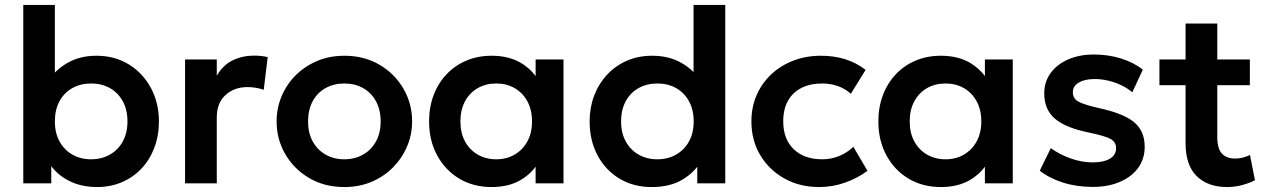

<svg xmlns="http://www.w3.org/2000/svg" viewBox="-20 -740 5121 775"><path d="M371.5 15Q322.5 15 283 0.5Q243.5 -14 214.5 -39.5Q185.5 -65 169 -98.5L187 -127V0H74V-720H201.5V-385.5L174 -414.5Q207.5 -461.5 256.2 -488.2Q305 -515 369.5 -515Q443.5 -515 500.5 -479.8Q557.5 -444.5 589.5 -384.2Q621.5 -324 621.5 -250Q621.5 -192.5 603 -143.8Q584.5 -95 551 -59.5Q517.5 -24 471.8 -4.5Q426 15 371.5 15ZM348 -97Q390 -97 423.2 -115.8Q456.5 -134.5 475.5 -168.8Q494.5 -203 494.5 -250Q494.5 -297 475.5 -331.5Q456.5 -366 423.5 -384.5Q390.5 -403 348 -403Q305.5 -403 272.2 -384.5Q239 -366 220.2 -331.5Q201.5 -297 201.5 -250Q201.5 -203 220.5 -168.8Q239.5 -134.5 272.5 -115.8Q305.5 -97 348 -97Z M727 0V-500H855V-434.5Q881 -478.5 920.2 -497Q959.5 -515.5 1005 -515.5Q1021 -515.5 1034.5 -514Q1048 -512.5 1060.5 -509.5L1044.5 -377.5Q1029 -383 1012.2 -385.8Q995.5 -388.5 979 -388.5Q925 -388.5 890 -356.2Q855 -324 855 -266V0Z M1370 15Q1290 15 1228.2 -21.2Q1166.5 -57.5 1131.5 -117.8Q1096.5 -178 1096.5 -250Q1096.5 -303 1116.5 -351Q1136.5 -399 1173.2 -435.8Q1210 -472.5 1260 -493.8Q1310 -515 1370 -515Q1449.5 -515 1511.2 -479Q1573 -443 1608.2 -382.5Q1643.5 -322 1643.5 -250Q1643.5 -197 1623.2 -149.2Q1603 -101.5 1566.5 -64.5Q1530 -27.5 1480 -6.2Q1430 15 1370 15ZM1370 -97Q1412 -97 1445.2 -115.8Q1478.5 -134.5 1497.5 -168.8Q1516.5 -203 1516.5 -250Q1516.5 -297 1497.5 -331.5Q1478.5 -366 1445.5 -384.5Q1412.5 -403 1370 -403Q1327.5 -403 1294.2 -384.5Q1261 -366 1242.2 -331.5Q1223.5 -297 1223.5 -250Q1223.5 -203 1242.5 -168.8Q1261.5 -134.5 1294.5 -115.8Q1327.5 -97 1370 -97Z M1964 15Q1890.5 15 1833.8 -19Q1777 -53 1744.5 -113Q1712 -173 1712 -250Q1712 -308 1730.5 -356.5Q1749 -405 1782.8 -440.5Q1816.5 -476 1862.8 -495.5Q1909 -515 1964 -515Q2036.5 -515 2086 -484Q2135.5 -453 2160 -403.5L2142 -376V-500H2254.5V0H2142V-124L2160 -96.5Q2135.5 -47 2086 -16Q2036.5 15 1964 15ZM1983 -97Q2024.5 -97 2057 -115.8Q2089.5 -134.5 2108.5 -168.8Q2127.5 -203 2127.5 -250Q2127.5 -297 2108.5 -331.5Q2089.5 -366 2057 -384.5Q2024.5 -403 1983 -403Q1941.5 -403 1908.8 -384.5Q1876 -366 1857.2 -331.5Q1838.5 -297 1838.5 -250Q1838.5 -203 1857.2 -168.8Q1876 -134.5 1908.8 -115.8Q1941.5 -97 1983 -97Z M2610 15Q2537 15 2480.5 -19Q2424 -53 2392 -113Q2360 -173 2360 -250Q2360 -305.5 2378.2 -353.8Q2396.5 -402 2430.2 -438.2Q2464 -474.5 2510 -494.8Q2556 -515 2612 -515Q2676.5 -515 2725 -489.2Q2773.5 -463.5 2807.5 -416.5L2779.5 -387.5V-720H2907.5V0H2794.5V-123.5L2812.5 -94.5Q2787 -47 2736.5 -16Q2686 15 2610 15ZM2633.5 -97Q2675.5 -97 2708.8 -115.8Q2742 -134.5 2761 -168.8Q2780 -203 2780 -250Q2780 -297 2761 -331.5Q2742 -366 2709 -384.5Q2676 -403 2633.5 -403Q2591 -403 2557.8 -384.5Q2524.5 -366 2505.8 -331.5Q2487 -297 2487 -250Q2487 -203 2506 -168.8Q2525 -134.5 2558 -115.8Q2591 -97 2633.5 -97Z M3287 15Q3207.5 15 3145.8 -19.8Q3084 -54.5 3048.5 -114.2Q3013 -174 3013 -250Q3013 -307.5 3034 -355.8Q3055 -404 3093 -439.8Q3131 -475.5 3182.2 -495.2Q3233.5 -515 3294 -515Q3346.5 -515 3391.5 -501Q3436.5 -487 3474 -458L3414.5 -361.5Q3391 -382.5 3361.2 -392.8Q3331.5 -403 3299 -403Q3250 -403 3214.8 -385Q3179.5 -367 3160.5 -333Q3141.5 -299 3141.5 -250.5Q3141.5 -178.5 3183.8 -137.8Q3226 -97 3299 -97Q3335.5 -97 3368 -110.5Q3400.5 -124 3424.5 -147.5L3481.5 -50.5Q3440.5 -20 3390 -2.5Q3339.5 15 3287 15Z M3777.5 15Q3704 15 3647.2 -19Q3590.5 -53 3558 -113Q3525.5 -173 3525.5 -250Q3525.5 -308 3544 -356.5Q3562.5 -405 3596.2 -440.5Q3630 -476 3676.2 -495.5Q3722.5 -515 3777.5 -515Q3850 -515 3899.5 -484Q3949 -453 3973.5 -403.5L3955.5 -376V-500H4068V0H3955.5V-124L3973.5 -96.5Q3949 -47 3899.5 -16Q3850 15 3777.5 15ZM3796.5 -97Q3838 -97 3870.5 -115.8Q3903 -134.5 3922 -168.8Q3941 -203 3941 -250Q3941 -297 3922 -331.5Q3903 -366 3870.5 -384.5Q3838 -403 3796.5 -403Q3755 -403 3722.2 -384.5Q3689.5 -366 3670.8 -331.5Q3652 -297 3652 -250Q3652 -203 3670.8 -168.8Q3689.5 -134.5 3722.2 -115.8Q3755 -97 3796.5 -97Z M4390.5 14.5Q4326 14.5 4270.8 -3Q4215.5 -20.5 4177 -51L4221.5 -142Q4258.5 -115.5 4303 -100Q4347.5 -84.5 4390 -84.5Q4435 -84.5 4460 -99.5Q4485 -114.5 4485 -141.5Q4485 -167 4463 -179Q4441 -191 4380 -204Q4283 -223 4239 -260.2Q4195 -297.5 4195 -363Q4195 -409.5 4220.8 -445Q4246.5 -480.5 4291.8 -500.2Q4337 -520 4396 -520Q4453.5 -520 4504.8 -504Q4556 -488 4593 -459L4550.5 -367.5Q4531 -384 4506 -396Q4481 -408 4453.2 -414.5Q4425.5 -421 4398.5 -421Q4359 -421 4334.8 -407Q4310.5 -393 4310.5 -367.5Q4310.5 -342 4333 -329.8Q4355.5 -317.5 4414.5 -304Q4514.5 -282.5 4557.5 -247Q4600.5 -211.5 4600.5 -147.5Q4600.5 -98.5 4574 -62.2Q4547.5 -26 4500.2 -5.8Q4453 14.5 4390.5 14.5Z M4932.5 15Q4855.5 15 4810.5 -29Q4765.5 -73 4765.5 -162V-645H4893.5V-500H5025V-396H4893.5V-187.5Q4893.5 -139.5 4912.5 -119.8Q4931.5 -100 4965 -100Q4982 -100 4997.2 -104Q5012.5 -108 5025.5 -114.5L5045.5 -12.5Q5023.5 -1 4994 7Q4964.5 15 4932.5 15ZM4660 -396V-500H4780V-396Z"/></svg>

Font: Geologica Cursive Medium
Style: Regular
Weight: 500
Designer: Sindre Bremnes, Frode Helland
Foundry: Monokrom Skriftforlag AS
Version: Version 1.010;gftools[0.9.28]